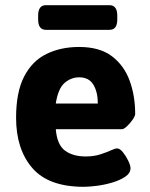

<svg xmlns="http://www.w3.org/2000/svg" viewBox="-20 -712 579 740"><path d="M157 -597Q127 -597 127 -637V-652Q127 -692 157 -692H402Q432 -692 432 -652V-637Q432 -597 402 -597ZM303 8Q167 8 104.5 -64.5Q42 -137 42 -258Q42 -357 73 -417Q104 -477 159 -504Q214 -531 285 -531Q364 -531 411 -495.5Q458 -460 479.5 -401.5Q501 -343 501 -273Q501 -265 491 -250.5Q481 -236 469 -225Q457 -214 450 -214H195Q200 -154 230.5 -131.5Q261 -109 310 -109Q342 -109 366.5 -117Q391 -125 407.5 -132.5Q424 -140 431 -140Q442 -140 454 -125Q466 -110 474.5 -92Q483 -74 483 -64Q483 -45 463.5 -31.5Q444 -18 414.5 -9Q385 0 354.5 4Q324 8 303 8ZM195 -313H357Q357 -357 340 -385.5Q323 -414 285 -414Q254 -414 229 -392.5Q204 -371 195 -313Z"/></svg>

Font: Asap
Style: Bold
Weight: 700
Designer: Pablo Cosgaya
Foundry: Omnibus-Type
Version: Version 3.001; ttfautohint (v1.8.3)